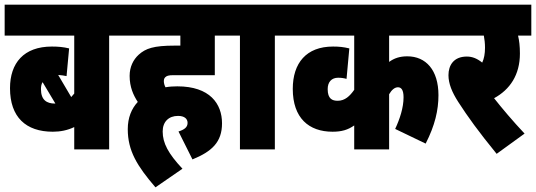

<svg xmlns="http://www.w3.org/2000/svg" viewBox="-20 -642 2303 825"><path d="M515 -489V-622H0V-489H299V-240C295 -235 290 -230 286 -225L230 -320C245 -319 256 -317 266 -315L277 -434C252 -440 230 -442 203 -442C82 -442 23 -371 23 -263C23 -139 91 -76 207 -76C239 -76 270 -82 299 -96V0H449V-489ZM156 -259C156 -271 158 -281 163 -289L218 -197H216C181 -197 156 -212 156 -259Z M747 -77 807 43C890 9 934 -31 934 -112C934 -196 882 -271 742 -271C725 -271 708 -270 691 -267C687 -275 684 -284 684 -293C684 -301 686 -306 690 -310C696 -316 704 -319 725 -319H903V-489H969V-622H503V-489H755V-446H731C640 -446 606 -434 576 -407C553 -386 537 -355 537 -316C537 -268 553 -233 572 -204C545 -175 529 -136 529 -87C529 6 569 71 648 163L764 83C703 18 679 -27 679 -77C679 -119 705 -144 745 -144C772 -144 786 -132 786 -114C786 -95 772 -85 747 -77Z M1161 -489H1227V-622H957V-489H1011V0H1161Z M1899 -489V-622H1215V-489H1502V-256C1483 -229 1462 -209 1431 -209C1408 -209 1388 -217 1388 -259C1388 -290 1405 -308 1433 -308C1447 -308 1459 -306 1469 -303L1481 -434C1456 -440 1437 -442 1411 -442C1296 -442 1238 -371 1238 -260C1238 -135 1307 -76 1409 -76C1448 -76 1475 -84 1502 -103V0H1652V-237C1663 -256 1676 -267 1690 -267C1704 -267 1714 -256 1714 -224C1714 -179 1698 -131 1678 -88L1809 -25C1849 -103 1864 -169 1864 -233C1864 -341 1810 -400 1730 -400C1698 -400 1674 -392 1652 -376V-489Z M2234 -68C2184 -121 2136 -178 2103 -220C2171 -257 2214 -320 2214 -412C2214 -444 2211 -468 2206 -489H2263V-622H1887V-489H2059C2062 -473 2064 -456 2064 -437C2064 -411 2060 -390 2052 -373C2031 -390 2010 -399 1986 -399C1929 -399 1907 -361 1907 -319C1907 -283 1922 -246 1949 -204C1991 -139 2035 -78 2114 19Z"/></svg>

Font: Noto Sans ExtraCondensed Black
Style: Italic
Weight: 900
Width: 2
Italic angle: -12°
Designer: Monotype Design Team
Foundry: Monotype Imaging Inc.
Version: Version 2.013